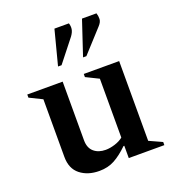

<svg xmlns="http://www.w3.org/2000/svg" viewBox="-131 -810 840 923"><g transform="rotate(-20 289.0 -348.5)"><path d="M221 10Q162 10 123.5 -20.5Q85 -51 85 -111V-406L20 -438V-454H201V-154Q201 -115 224 -95Q247 -75 284 -75Q306 -75 331.5 -83Q357 -91 374 -105V-406L309 -438V-454H490V-46L556 -16V0H374V-63H370Q333 -27 299 -8.5Q265 10 221 10ZM205 -530 251 -707H325Q330 -692 328 -677Q326 -662 313 -644L223 -530ZM333 -530 392 -707H466Q471 -692 470.5 -676.5Q470 -661 454 -644L350 -530Z"/></g></svg>

Font: Spectral SemiBold
Style: Regular
Weight: 600
Designer: Jean-Baptiste Levee
Foundry: Production Type
Version: Version 2.001